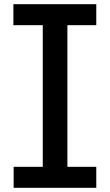

<svg xmlns="http://www.w3.org/2000/svg" viewBox="-20 -895 522 915"><path d="M45 -100H183.8V-775H43.8V-875H438.8V-775H301.2V-100H438.8V0H45Z"/></svg>

Font: Abordage
Style: Regular
Weight: 400
Designer: Ange Degheest & Eugénie Bidaut
Foundry: Velvetyne Type Foundry
Version: Version 1.000;FEAKit 1.0